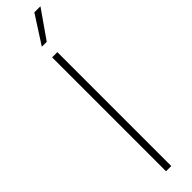

<svg xmlns="http://www.w3.org/2000/svg" viewBox="-329 -913 882 882"><g transform="rotate(-45 112.0 -472.0)"><path d="M95 0V-740H129V0ZM96 -808 183.5 -944H223L128 -808Z"/></g></svg>

Font: Encode Sans Thin
Style: Regular
Weight: 250
Designer: Multiple Designers
Foundry: Impallari Type
Version: Version 2.000